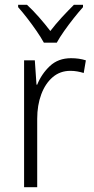

<svg xmlns="http://www.w3.org/2000/svg" viewBox="-20 -785 393 805"><path d="M278 -541Q312 -541 340 -532L331 -479Q318 -483 304 -485.5Q290 -488 275 -488Q232 -488 201 -461.5Q170 -435 153 -389.5Q136 -344 136 -287V0H81V-532H126L133 -430H136Q154 -475 189 -508Q224 -541 278 -541ZM164 -606Q152 -628 133 -655.5Q114 -683 93.5 -709.5Q73 -736 56 -755V-765H93Q117 -743 143 -713.5Q169 -684 191 -655Q214 -685 239 -712Q264 -739 290 -765H328V-755Q310 -735 289 -708.5Q268 -682 249 -655Q230 -628 218 -606Z"/></svg>

Font: Noto Sans Lao UI SemCond Light
Style: Regular
Weight: 300
Width: 4
Designer: Monotype Design Team
Foundry: Monotype Imaging Inc.
Version: Version 2.000; ttfautohint (v1.8.4.7-5d5b)